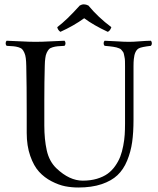

<svg xmlns="http://www.w3.org/2000/svg" viewBox="-20 -833 708 863"><path d="M377.4 -808.1Q421.4 -754.9 480.5 -710.9Q475.1 -694.3 464.4 -689.9Q400.4 -719.7 358.4 -751Q311 -716.8 251.5 -689.9Q240.2 -697.3 237.3 -710.9Q279.3 -742.2 338.4 -808.1Q356.4 -818.8 377.4 -808.1ZM179.2 -269Q179.2 -206.5 190.2 -157Q201.2 -107.4 233.9 -76.2Q292 -21 352.1 -21Q387.2 -21 415.8 -29.5Q444.3 -38.1 463.6 -52Q482.9 -65.9 497.6 -86.7Q512.2 -107.4 520.5 -128.9Q528.8 -150.4 533.9 -177.5Q539.1 -204.6 540.5 -227.3Q542 -250 542 -276.9V-536.1Q542 -548.8 541.7 -558.6Q541.5 -568.4 539.6 -576.7Q537.6 -585 536.6 -591.1Q535.6 -597.2 531.2 -602.1Q526.9 -606.9 524.7 -610.1Q522.5 -613.3 514.9 -616Q507.3 -618.7 503.4 -619.9Q499.5 -621.1 488.5 -622.8Q477.5 -624.5 471.4 -625Q465.3 -625.5 450.2 -627Q445.8 -631.3 445.8 -638.4Q445.8 -645.5 450.2 -649.9Q473.6 -649.4 505.6 -647.2Q537.6 -645 560.1 -645Q579.1 -645 606.4 -647.2Q633.8 -649.4 658.2 -649.9Q662.6 -645.5 662.6 -638.4Q662.6 -631.3 658.2 -627Q615.7 -622.1 604 -615.7Q585 -605 581.5 -567.4Q580.1 -554.7 580.1 -536.1V-294.9Q580.1 -237.8 574 -194.3Q567.9 -150.9 551.5 -111.1Q535.2 -71.3 508.1 -45.7Q481 -20 436.5 -5.1Q392.1 9.8 332 9.8Q301.8 9.8 272.9 4.2Q244.1 -1.5 211.9 -18.1Q179.7 -34.7 155.8 -60.8Q131.8 -86.9 116 -132.1Q100.1 -177.2 100.1 -235.8V-320.8Q100.1 -451.7 98.1 -536.1Q97.7 -557.6 95.9 -571.5Q94.2 -585.4 89.6 -595.7Q85 -606 79.8 -611.6Q74.7 -617.2 63.2 -620.6Q51.8 -624 40.8 -625Q29.8 -626 9.8 -627Q5.4 -631.3 5.4 -638.4Q5.4 -645.5 9.8 -649.9Q31.2 -649.4 71.8 -647.2Q112.3 -645 140.1 -645Q168 -645 208.7 -647.2Q249.5 -649.4 270 -649.9Q274.4 -645.5 274.4 -638.4Q274.4 -631.3 270 -627Q250 -626 239 -625Q228 -624 216.6 -620.6Q205.1 -617.2 200 -611.6Q194.8 -606 189.9 -595.7Q185.1 -585.4 183.6 -571.3Q181.6 -558.6 181.2 -536.1Q179.2 -464.8 179.2 -382.8Z"/></svg>

Font: Linux Libertine Display G
Style: Regular
Weight: 400
Designer: Philipp H. Poll
Foundry: Philipp H. Poll
Version: Version 5.0.9